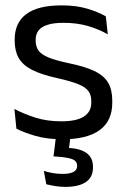

<svg xmlns="http://www.w3.org/2000/svg" viewBox="-20 -520 481 732"><path d="M218.5 11Q159.5 11 115.5 -1.8Q71.5 -14.5 42.5 -29.5L35 -104.5Q71.5 -85.5 115.2 -71.5Q159 -57.5 214.5 -57.5Q271 -57.5 299.5 -75.5Q328 -93.5 328 -129V-134.5Q328 -157.5 317.2 -172.5Q306.5 -187.5 278.5 -199Q250.5 -210.5 199 -222Q137.5 -235.5 102 -253.8Q66.5 -272 51.2 -299Q36 -326 36 -365V-369.5Q36 -433.5 80.5 -466.5Q125 -499.5 214.5 -499.5Q272 -499.5 314.2 -486.5Q356.5 -473.5 383.5 -457.5L391 -389Q358.5 -408 316.5 -420.5Q274.5 -433 222 -433Q184 -433 160.5 -425.2Q137 -417.5 126.5 -403.2Q116 -389 116 -369V-365Q116 -343 126.5 -327.8Q137 -312.5 164.2 -301.2Q191.5 -290 240 -279.5Q302.5 -267 339.2 -249.5Q376 -232 392 -205.2Q408 -178.5 408 -136.5V-128Q408 -59 360 -24Q312 11 218.5 11ZM250 -8.5 240 67.5 205.5 43.5Q212.5 43.5 220.8 43.2Q229 43 237 43.5Q286.5 46 310.5 63.8Q334.5 81.5 334.5 116V118.5Q334.5 156 307.2 174.2Q280 192.5 229 192.5Q208.5 192.5 189.5 189.2Q170.5 186 156.5 182.5L147 131.5Q162.5 136.5 180.8 139.8Q199 143 219 143Q246 143 260 135.5Q274 128 274 113.5V112Q274 94.5 256.5 87.2Q239 80 195.5 77Q191 76.5 188.2 76.5Q185.5 76.5 184 76.5L194.5 -8.5Z"/></svg>

Font: Anek Latin Medium
Style: Regular
Weight: 400
Version: Version 1.003